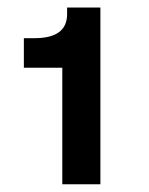

<svg xmlns="http://www.w3.org/2000/svg" viewBox="-20 -885 394 507"><path d="M43 -706.1V-784.2H71.3Q157.2 -784.2 157.2 -847.7V-865.2H245.1V-398.4H144.5V-706.1Z"/></svg>

Font: Gothic A1 ExtraBold
Style: Regular
Weight: 800
Designer: HanYang I&C Co.,Ltd.
Foundry: HanYang I&C Co.,Ltd.
Version: Version 2.50